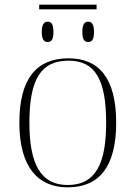

<svg xmlns="http://www.w3.org/2000/svg" viewBox="-20 -793 581 823"><path d="M148 -753H394V-773H148ZM184 -613C200 -613 209 -622 209 -656C209 -690 200 -700 184 -700C170 -700 159 -690 159 -656C159 -622 170 -613 184 -613ZM358 -613C373 -613 383 -622 383 -656C383 -690 373 -700 358 -700C343 -700 333 -690 333 -656C333 -622 343 -613 358 -613ZM270 10C406 10 478 -79 478 -267C478 -458 404 -543 274 -543C135 -543 63 -454 63 -267C63 -79 141 10 270 10ZM270 0C155 0 106 -89 106 -267C106 -451 154 -533 274 -533C386 -533 435 -455 435 -267C435 -95 392 0 270 0Z"/></svg>

Font: Noto Serif Display ExtraLight
Style: Regular
Weight: 200
Designer: Monotype Design Team
Foundry: Monotype Imaging Inc.
Version: Version 2.009